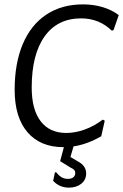

<svg xmlns="http://www.w3.org/2000/svg" viewBox="-20 -666 563 878"><path d="M523 -597 499 -528 491 -526Q433 -582 351 -582Q243 -582 184 -499.5Q125 -417 125 -266Q125 -165 166 -111.5Q207 -58 283 -58Q325 -58 368.5 -74Q412 -90 450 -119L459 -114L443 -43Q357 7 271 7Q164 7 105.5 -61.5Q47 -130 47 -255Q47 -376 84 -464Q121 -552 191.5 -599Q262 -646 360 -646Q407 -646 449 -633.5Q491 -621 523 -597ZM302 52 336 72Q374 92 374 127Q374 156 352 174Q330 192 295 192Q252 192 223 161L231 123L236 121Q249 137 261.5 144.5Q274 152 291 152Q306 152 315 145Q324 138 324 125Q324 116 318.5 110.5Q313 105 302 100L255 71L279 -19H323Z"/></svg>

Font: Alegreya Sans SC
Style: Italic
Weight: 400
Italic angle: -7°
Designer: Juan Pablo del Peral
Foundry: Huerta Tipografica
Version: Version 2.008; ttfautohint (v1.6)